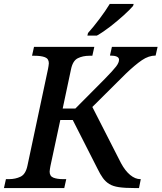

<svg xmlns="http://www.w3.org/2000/svg" viewBox="-43 -951 817 971"><path d="M-23 0 -13 -45H2Q35 -45 61 -57.5Q87 -70 96 -114L200 -603Q201 -609 202.5 -617.5Q204 -626 204 -631Q204 -654 184.5 -661.5Q165 -669 132 -669H119L129 -714H434L424 -669H409Q376 -669 350.5 -656.5Q325 -644 316 -600L274 -402H338L487 -552Q529 -595 544 -614.5Q559 -634 559 -649Q559 -670 513 -670L523 -714H754L744 -670Q709 -670 674.5 -646.5Q640 -623 593 -578L424 -410L569 -126Q590 -87 615.5 -66Q641 -45 667 -45H669L660 0H636Q588 0 558 -4.5Q528 -9 509.5 -20.5Q491 -32 477.5 -50.5Q464 -69 450 -98L325 -344H262L212 -111Q211 -105 209.5 -96.5Q208 -88 208 -83Q208 -60 227 -52.5Q246 -45 277 -45H292L282 0ZM399 -771 402 -784Q429 -814 459.5 -854.5Q490 -895 512 -931H633L630 -921Q614 -902 582.5 -873.5Q551 -845 515 -817Q479 -789 447 -771Z"/></svg>

Font: Noto Serif Medium
Style: Italic
Weight: 500
Italic angle: -12°
Designer: Monotype Design Team
Foundry: Monotype Imaging Inc.
Version: Version 2.014; ttfautohint (v1.8.4.7-5d5b)